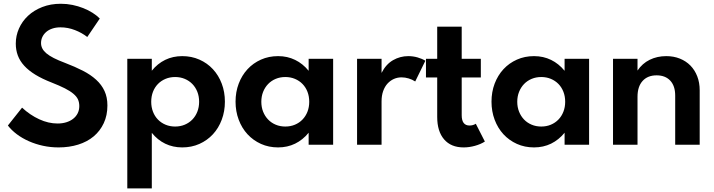

<svg xmlns="http://www.w3.org/2000/svg" viewBox="-20 -784 3866 1040"><path d="M297.3 14.5Q254.1 14.5 213.2 5.7Q172.3 -3.2 136.4 -19.1Q100.5 -35 71.4 -56.8Q42.3 -78.6 22.7 -104.1L99.5 -200.9Q142.7 -160.9 192.5 -138Q242.3 -115 291.8 -115Q317.3 -115 338.9 -121.6Q360.5 -128.2 376.1 -140.5Q391.8 -152.7 400.7 -170.2Q409.5 -187.7 409.5 -209.5Q409.5 -229.5 402.3 -245.5Q395 -261.4 377.5 -276.1Q360 -290.9 331.4 -305.5Q302.7 -320 260 -336.8Q208.6 -356.8 171.8 -379.3Q135 -401.8 111.4 -427.7Q87.7 -453.6 76.6 -483.4Q65.5 -513.2 65.5 -547.7Q65.5 -590.5 82.7 -629.5Q100 -668.6 131.8 -698.4Q163.6 -728.2 208.9 -745.9Q254.1 -763.6 309.5 -763.6Q341.8 -763.6 372.7 -757.3Q403.6 -750.9 431.1 -740Q458.6 -729.1 481.6 -714.5Q504.5 -700 520.5 -683.6L452.7 -583.6Q423.6 -606.4 385.7 -621.1Q347.7 -635.9 307.7 -635.9Q282.7 -635.9 263 -629.1Q243.2 -622.3 229.8 -610.5Q216.4 -598.6 209.3 -583.4Q202.3 -568.2 202.3 -550.9Q202.3 -535.5 209.1 -521.8Q215.9 -508.2 231.1 -495.2Q246.4 -482.3 271.4 -469.5Q296.4 -456.8 332.7 -443.2Q386.4 -422.7 428.9 -400.9Q471.4 -379.1 500.9 -352Q530.5 -325 546.1 -291.1Q561.8 -257.3 561.8 -212.7Q561.8 -159.1 542 -116.8Q522.3 -74.5 487.3 -45.2Q452.3 -15.9 403.6 -0.7Q355 14.5 297.3 14.5Z M1198.2 -233.2Q1198.2 -180.9 1181.1 -135.5Q1164.1 -90 1133.4 -56.8Q1102.7 -23.6 1060.2 -4.5Q1017.7 14.5 967.3 14.5Q916.8 14.5 875 -5.7Q833.2 -25.9 802.3 -64.5V236.4H669.5V-465.5H802.3V-400.9Q833.2 -439.5 875 -459.8Q916.8 -480 967.3 -480Q1017.7 -480 1060.2 -461.1Q1102.7 -442.3 1133.4 -409.1Q1164.1 -375.9 1181.1 -330.9Q1198.2 -285.9 1198.2 -233.2ZM1058.6 -232.7Q1058.6 -262.3 1048.9 -286.8Q1039.1 -311.4 1021.8 -329.1Q1004.5 -346.8 980.7 -356.8Q956.8 -366.8 928.6 -366.8Q900.5 -366.8 876.6 -356.8Q852.7 -346.8 835.5 -329.1Q818.2 -311.4 808.6 -286.8Q799.1 -262.3 799.1 -232.7Q799.1 -203.6 808.6 -178.9Q818.2 -154.1 835.5 -136.4Q852.7 -118.6 876.6 -108.6Q900.5 -98.6 928.6 -98.6Q956.8 -98.6 980.7 -108.6Q1004.5 -118.6 1021.8 -136.4Q1039.1 -154.1 1048.9 -178.9Q1058.6 -203.6 1058.6 -232.7Z M1255.9 -233.2Q1255.9 -285.9 1273 -330.9Q1290 -375.9 1320.7 -409.1Q1351.4 -442.3 1393.6 -461.1Q1435.9 -480 1486.4 -480Q1536.8 -480 1578.6 -459.5Q1620.5 -439.1 1651.8 -400.5V-465.5H1784.5V0H1651.8V-65Q1620.5 -26.4 1578.6 -5.9Q1536.8 14.5 1486.4 14.5Q1435.9 14.5 1393.6 -4.5Q1351.4 -23.6 1320.7 -56.8Q1290 -90 1273 -135.5Q1255.9 -180.9 1255.9 -233.2ZM1395.5 -232.7Q1395.5 -203.6 1405.2 -179.1Q1415 -154.5 1432.3 -136.6Q1449.5 -118.6 1473.4 -108.6Q1497.3 -98.6 1525.5 -98.6Q1553.6 -98.6 1577.5 -108.6Q1601.4 -118.6 1618.6 -136.6Q1635.9 -154.5 1645.5 -179.1Q1655 -203.6 1655 -232.7Q1655 -262.3 1645.5 -286.8Q1635.9 -311.4 1618.6 -329.1Q1601.4 -346.8 1577.5 -356.8Q1553.6 -366.8 1525.5 -366.8Q1497.3 -366.8 1473.4 -356.8Q1449.5 -346.8 1432.3 -328.9Q1415 -310.9 1405.2 -286.4Q1395.5 -261.8 1395.5 -232.7Z M1914.1 0V-465.5H2046.8V-389.1Q2070.5 -435.9 2108.9 -458Q2147.3 -480 2191.4 -480Q2217.3 -480 2241.8 -473Q2266.4 -465.9 2284.1 -455L2229.1 -342.7Q2213.2 -353.2 2193.6 -359.1Q2174.1 -365 2155 -365Q2133.2 -365 2113.6 -356.4Q2094.1 -347.7 2079.1 -331.4Q2064.1 -315 2055.5 -290.7Q2046.8 -266.4 2046.8 -235V0Z M2491.4 14.5Q2423.2 14.5 2385.7 -28.9Q2348.2 -72.3 2348.2 -150.5V-364.5H2287.3V-465.5H2348.2V-639.5H2480.9V-465.5H2584.5V-364.5H2480.9V-160Q2480.9 -104.1 2523.2 -104.1Q2542.3 -104.1 2557.3 -113.6L2606.4 -17.3Q2583.6 -2.7 2552.5 5.9Q2521.4 14.5 2491.4 14.5Z M2642.3 -233.2Q2642.3 -285.9 2659.3 -330.9Q2676.4 -375.9 2707 -409.1Q2737.7 -442.3 2780 -461.1Q2822.3 -480 2872.7 -480Q2923.2 -480 2965 -459.5Q3006.8 -439.1 3038.2 -400.5V-465.5H3170.9V0H3038.2V-65Q3006.8 -26.4 2965 -5.9Q2923.2 14.5 2872.7 14.5Q2822.3 14.5 2780 -4.5Q2737.7 -23.6 2707 -56.8Q2676.4 -90 2659.3 -135.5Q2642.3 -180.9 2642.3 -233.2ZM2781.8 -232.7Q2781.8 -203.6 2791.6 -179.1Q2801.4 -154.5 2818.6 -136.6Q2835.9 -118.6 2859.8 -108.6Q2883.6 -98.6 2911.8 -98.6Q2940 -98.6 2963.9 -108.6Q2987.7 -118.6 3005 -136.6Q3022.3 -154.5 3031.8 -179.1Q3041.4 -203.6 3041.4 -232.7Q3041.4 -262.3 3031.8 -286.8Q3022.3 -311.4 3005 -329.1Q2987.7 -346.8 2963.9 -356.8Q2940 -366.8 2911.8 -366.8Q2883.6 -366.8 2859.8 -356.8Q2835.9 -346.8 2818.6 -328.9Q2801.4 -310.9 2791.6 -286.4Q2781.8 -261.8 2781.8 -232.7Z M3300.5 0V-465.5H3433.2V-401.8Q3459.1 -440.5 3499.3 -460.2Q3539.5 -480 3589.1 -480Q3629.1 -480 3662.5 -466.6Q3695.9 -453.2 3719.8 -428.9Q3743.6 -404.5 3756.8 -370.5Q3770 -336.4 3770 -294.5V0H3637.3V-266.4Q3637.3 -318.6 3610.5 -347.3Q3583.6 -375.9 3536.8 -375.9Q3488.2 -375.9 3460.7 -345.5Q3433.2 -315 3433.2 -260V0Z"/></svg>

Font: Spartan
Style: Bold
Weight: 700
Designer: Matt Bailey, Mirko Velimirovic
Foundry: Matt Bailey
Version: Version 1.005